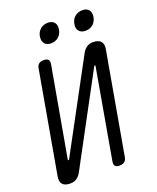

<svg xmlns="http://www.w3.org/2000/svg" viewBox="-170 -1042 941 1151"><g transform="rotate(-20 300.0 -466.0)"><path d="M550 -670 437 -30Q434 -9 422.5 0.5Q411 10 390 10Q370 10 362 0.5Q354 -9 358 -30L458 -599Q459 -602 458 -603.5Q457 -605 455 -605Q453 -605 452 -604L449 -599L146 -35Q134 -13 117 -1.5Q100 10 76 10Q41 10 26.5 -7.5Q12 -25 19 -60L132 -700Q135 -721 146 -730.5Q157 -740 178 -740Q198 -740 206.5 -730.5Q215 -721 211 -700L110 -131Q110 -128 110.5 -126.5Q111 -125 113 -125Q115 -125 116.5 -126.5Q118 -128 119 -131L423 -695Q435 -717 451.5 -728.5Q468 -740 492 -740Q527 -740 542 -722.5Q557 -705 550 -670ZM475 -819Q448 -819 434 -835.5Q420 -852 425 -880Q430 -909 450 -925.5Q470 -942 498 -942Q525 -942 538.5 -925.5Q552 -909 547 -880Q542 -852 522.5 -835.5Q503 -819 475 -819ZM255 -819Q228 -819 214.5 -835.5Q201 -852 205 -880Q210 -909 230 -925.5Q250 -942 277 -942Q305 -942 318.5 -925.5Q332 -909 327 -880Q322 -852 302.5 -835.5Q283 -819 255 -819Z"/></g></svg>

Font: Maple Mono NL Light
Style: Italic
Weight: 300
Italic angle: -10°
Monospace: yes
Designer: subframe7536
Version: Version 7.000